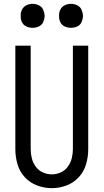

<svg xmlns="http://www.w3.org/2000/svg" viewBox="-20 -973 540 1001"><path d="M150 -828Q133 -828 117.5 -835Q102 -842 94.5 -857.5Q87 -873 88 -890Q87 -907 94.5 -922.5Q102 -938 117.5 -945.5Q133 -953 150 -953Q167 -953 182.5 -945.5Q198 -938 205 -922.5Q212 -907 213 -890Q212 -873 205 -857.5Q198 -842 182.5 -835Q167 -828 150 -828ZM350 -828Q333 -828 317.5 -835Q302 -842 294.5 -857.5Q287 -873 288 -890Q287 -907 294.5 -922.5Q302 -938 317.5 -945.5Q333 -953 350 -953Q367 -953 382.5 -945.5Q398 -938 405 -922.5Q412 -907 413 -890Q412 -873 405 -857.5Q398 -842 382.5 -835Q367 -828 350 -828ZM250 8Q211 8 173.5 -6Q136 -20 109 -49.5Q82 -79 71 -117.5Q60 -156 60 -195V-735H140V-195Q140 -171 146 -147.5Q152 -124 166.5 -104Q181 -84 203.5 -74Q226 -64 250 -64Q274 -64 296.5 -74Q319 -84 333.5 -104Q348 -124 354 -147.5Q360 -171 360 -195V-735H440V-195Q440 -156 429 -117.5Q418 -79 391 -49.5Q364 -20 326.5 -6Q289 8 250 8Z"/></svg>

Font: Iosevka SS01
Style: Regular
Weight: 400
Monospace: yes
Designer: Belleve Invis
Foundry: Belleve Invis
Version: 2.3.3; ttfautohint (v1.8.3)